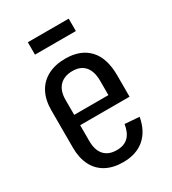

<svg xmlns="http://www.w3.org/2000/svg" viewBox="-174 -797 807 899"><g transform="rotate(-30 229.5 -347.0)"><path d="M226 8Q172 8 133.5 -13Q95 -34 75 -74Q55 -114 55 -169V-371Q55 -427 76 -466.5Q97 -506 137 -527Q177 -548 232 -548Q314 -548 359 -500Q404 -452 404 -359V-243H122V-299H337L322 -265V-376Q322 -427 299 -454Q276 -481 232 -481Q187 -481 162 -455Q137 -429 137 -380V-158Q137 -108 160.5 -82Q184 -56 228 -56Q268 -56 290.5 -78Q313 -100 320 -144L398 -138Q385 -67 341 -29.5Q297 8 226 8ZM340 -702V-635H119V-702Z"/></g></svg>

Font: Pathway Extreme Condensed
Style: Regular
Weight: 400
Width: 3
Version: Version 1.001;gftools[0.9.26]